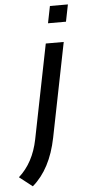

<svg xmlns="http://www.w3.org/2000/svg" viewBox="-136 -732 453 962"><g transform="rotate(-5 90.5 -251.5)"><path d="M206.5 -512.7 111.8 -39.1Q80.6 116.2 -10.7 194.3L-76.2 143.1Q-2 77.1 21.5 -39.1L116.2 -512.7ZM243.7 -698.2 226.6 -612.8H136.2L153.3 -698.2Z"/></g></svg>

Font: Sansation
Style: Italic
Weight: 400
Designer: Bernd Montag
Version: Version 1.301